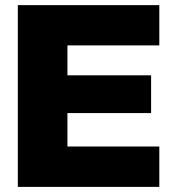

<svg xmlns="http://www.w3.org/2000/svg" viewBox="-20 -732 668 752"><path d="M604 0H49.8V-711.9H604V-554.2H244.1V-437H571.8V-289.1H244.1V-158.2H604Z"/></svg>

Font: Creato Display Black
Style: Regular
Weight: 900
Version: Version 1.000